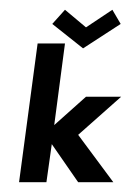

<svg xmlns="http://www.w3.org/2000/svg" viewBox="-20 -373 269 393"><path d="M227 -324 210 -353 156 -317 113 -353 87 -324 150 -274ZM228 -175H156L91 -117L113 -284H57L19 0H75L86 -78L140 0H212L140 -97Z"/></svg>

Font: Hussar Tani
Style: DwaKurs
Weight: 700
Foundry: Cannot Into Space Fonts
Version: Version 0.92